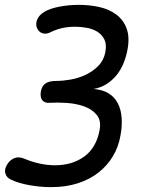

<svg xmlns="http://www.w3.org/2000/svg" viewBox="-20 -760 640 790"><path d="M25 -21Q7 -29 2 -46.5Q-3 -64 10 -84Q21 -102 39.5 -109.5Q58 -117 83 -106Q108 -95 141 -87.5Q174 -80 206 -80Q278 -80 327.5 -116.5Q377 -153 390 -226Q397 -265 377.5 -288Q358 -311 325.5 -322.5Q293 -334 254.5 -336.5Q216 -339 184 -337Q175 -336 167.5 -338.5Q160 -341 155 -346.5Q150 -352 148 -361Q146 -370 148 -383Q152 -406 167 -416.5Q182 -427 212 -427Q238 -427 270 -432.5Q302 -438 332 -452Q362 -466 385 -489.5Q408 -513 414 -549Q419 -579 409 -598.5Q399 -618 380.5 -629.5Q362 -641 337.5 -645.5Q313 -650 289 -650Q261 -650 236 -644.5Q211 -639 185 -626Q168 -618 152.5 -624Q137 -630 131 -648Q126 -663 133.5 -680.5Q141 -698 162 -711Q185 -725 224 -732.5Q263 -740 305 -740Q349 -740 389 -731Q429 -722 458 -700.5Q487 -679 500.5 -644Q514 -609 505 -558Q500 -529 489 -501.5Q478 -474 460.5 -452Q443 -430 419 -414.5Q395 -399 365 -394Q403 -391 427.5 -375.5Q452 -360 465 -334.5Q478 -309 480.5 -275.5Q483 -242 476 -204Q468 -156 444.5 -117Q421 -78 384.5 -49.5Q348 -21 299 -5.5Q250 10 190 10Q147 10 101.5 2Q56 -6 25 -21Z"/></svg>

Font: Maple Mono Normal NL
Style: Italic
Weight: 400
Italic angle: -10°
Monospace: yes
Designer: subframe7536
Version: Version 7.000